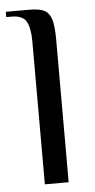

<svg xmlns="http://www.w3.org/2000/svg" viewBox="-64 -692 356 723"><g transform="rotate(-5 114.0 -330.0)"><path d="M76 -540Q76 -591 62 -615.5Q48 -640 6 -640H-14V-660H76Q113 -660 131.5 -650.5Q150 -641 158 -616Q166 -591 166 -540V0H76Z"/></g></svg>

Font: Philosopher
Style: Regular
Weight: 400
Designer: Jovanny Lemonad
Foundry: Jovanny Lemonad
Version: Version 2.000